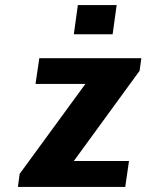

<svg xmlns="http://www.w3.org/2000/svg" viewBox="-20 -742 640 762"><path d="M51 0 58 -52 319 -409H121L136 -511H541L534 -461L273 -103H492L477 0ZM273 -606 289 -722H443L427 -606Z"/></svg>

Font: Chivo Mono
Style: Bold Italic
Weight: 700
Italic angle: -8.05°
Monospace: yes
Version: Version 1.008